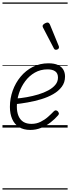

<svg xmlns="http://www.w3.org/2000/svg" viewBox="-20 -1030 566 1550"><path d="M225 19Q170 19 133 -4.5Q96 -28 78 -70Q60 -112 60 -167Q60 -235 82.5 -298Q105 -361 146.5 -411Q188 -461 245 -490Q302 -519 371 -519Q419 -519 448.5 -505Q478 -491 491.5 -467Q505 -443 505 -412Q505 -365 479 -330Q453 -295 409.5 -270Q366 -245 312.5 -229Q259 -213 202.5 -203Q146 -193 96 -188L103 -234Q148 -237 196 -245.5Q244 -254 289 -267.5Q334 -281 370 -300.5Q406 -320 427 -345.5Q448 -371 448 -404Q448 -438 426 -454Q404 -470 364 -470Q307 -470 261.5 -444Q216 -418 183.5 -374.5Q151 -331 133.5 -278Q116 -225 116 -170Q116 -125 129.5 -93.5Q143 -62 169 -46Q195 -30 234 -30Q274 -30 307.5 -46.5Q341 -63 367.5 -86.5Q394 -110 414 -131Q423 -140 431.5 -139Q440 -138 447 -131Q453 -124 455 -116Q457 -108 449 -99Q423 -69 388.5 -42Q354 -15 312.5 2Q271 19 225 19ZM431 -628Q427 -628 423 -630Q419 -632 415 -639L327 -808Q325 -812 324.5 -815Q324 -818 324 -822Q326 -829 332.5 -834.5Q339 -840 348 -844Q357 -848 364 -848Q375 -848 383 -832L454 -659Q456 -655 456 -652Q456 -649 456 -646Q455 -637 447 -632.5Q439 -628 431 -628ZM0 490H526V500H0ZM0 -20H526V0H0ZM0 -505H526V-500H0ZM0 -1010H526V-1000H0Z"/></svg>

Font: Playwrite AU VIC Guides
Style: Regular
Weight: 400
Designer: Veronika Burian, José Scaglione
Foundry: TypeTogether
Version: Version 1.003